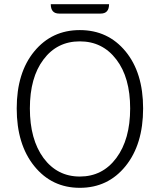

<svg xmlns="http://www.w3.org/2000/svg" viewBox="-20 -886 766 919"><path d="M362 13Q228 13 144 -91Q60 -195 60 -367Q60 -538 144 -640Q228 -742 362 -742Q497 -742 581 -640Q665 -538 665 -367Q665 -195 581 -91Q497 13 362 13ZM362 -41Q471 -41 537 -130Q603 -219 603 -367Q603 -515 537 -601Q471 -688 362 -688Q253 -688 188 -601Q123 -515 123 -367Q123 -219 188 -130Q254 -41 362 -41ZM263 -821Q223 -821 223 -866H502Q502 -821 462 -821Z"/></svg>

Font: Swei Half Moon CJK SC
Style: Light
Weight: 300
Version: Version 2.071